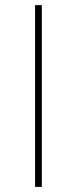

<svg xmlns="http://www.w3.org/2000/svg" viewBox="-20 -731 301 751"><path d="M143.6 -710.9V0H117.2V-710.9Z"/></svg>

Font: Vazirmatn UI FD Thin
Style: Regular
Weight: 100
Designer: Saber Rastikerdar
Foundry: Saber Rastikerdar
Version: Version 33.003